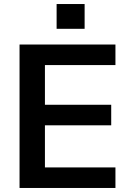

<svg xmlns="http://www.w3.org/2000/svg" viewBox="-20 -933 635 953"><path d="M77 0V-712H553V-610H203V-413H532V-311H203V-102H553V0ZM261 -913H400V-790H261Z"/></svg>

Font: PRinguin Sans
Style: Bold
Weight: 700
Designer: Vernon Adams
Foundry: Vernon Adams
Version: ""